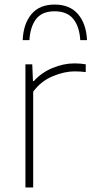

<svg xmlns="http://www.w3.org/2000/svg" viewBox="-20 -822 404 842"><path d="M91.5 0V-540H121.5L124.5 -466.5H128.5Q161 -503 209.5 -523.5Q258 -544 306.5 -544Q333.5 -544 356 -540V-506Q344 -507.5 332.2 -508.2Q320.5 -509 306.5 -509Q263 -509 211.5 -487.8Q160 -466.5 125.5 -420V0ZM79.5 -646Q82.5 -717.5 117.8 -759.8Q153 -802 219.5 -802Q286.5 -802 322.5 -759.5Q358.5 -717 361.5 -646H332Q328.5 -705 301.5 -738.8Q274.5 -772.5 219.5 -772.5Q164.5 -772.5 138.5 -738.8Q112.5 -705 109 -646Z"/></svg>

Font: Encode Sans SemiExpanded SemiExpanded Thin
Style: Regular
Weight: 100
Width: 6
Designer: Multiple Designers
Foundry: Impallari Type
Version: Version 3.000; ttfautohint (v1.8.3) -l 8 -r 50 -G 200 -x 14 